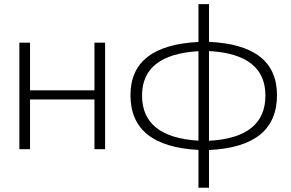

<svg xmlns="http://www.w3.org/2000/svg" viewBox="-20 -718 1402 924"><path d="M73.2 0V-512.7H124.5V-283.2H434.6V-512.7H485.8V0H434.6V-239.3H124.5V0Z M935.1 3.4Q607.9 -13.2 607.9 -260.3Q607.9 -499.5 935.1 -516.1V-698.2H985.8V-516.6Q1313 -501.5 1313 -260.3Q1313 -11.2 985.8 3.9V185.5H935.1ZM935.1 -41V-471.7Q663.6 -455.6 663.6 -258.3Q663.6 -57.6 935.1 -41ZM985.8 -472.2V-40.5Q1257.3 -55.2 1257.3 -258.3Q1257.3 -457.5 985.8 -472.2Z"/></svg>

Font: Sansation Light
Style: Light
Weight: 300
Designer: Bernd Montag
Version: Version 1.301